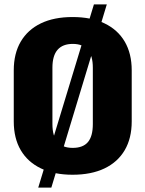

<svg xmlns="http://www.w3.org/2000/svg" viewBox="-20 -789 666 879"><path d="M312 11Q228 11 167.5 -18Q107 -47 75 -101.5Q43 -156 43 -233V-467Q43 -544 75 -598.5Q107 -653 167 -682Q227 -711 312 -711Q398 -711 458.5 -682Q519 -653 551 -598.5Q583 -544 583 -467V-233Q583 -156 551 -101.5Q519 -47 458.5 -18Q398 11 312 11ZM313 -112Q360 -112 382.5 -138.5Q405 -165 405 -221V-479Q405 -534 382 -561Q359 -588 313 -588Q267 -588 243.5 -561Q220 -534 220 -479V-221Q220 -166 243 -139Q266 -112 313 -112ZM469 -769 215 70H155L410 -769Z"/></svg>

Font: Pathway Extreme Condensed ExtraBold
Style: Regular
Weight: 800
Width: 3
Version: Version 1.001;gftools[0.9.26]